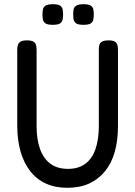

<svg xmlns="http://www.w3.org/2000/svg" viewBox="-20 -880 644 913"><path d="M300 13Q242 13 197.5 -7.5Q153 -28 123 -67Q93 -106 77.5 -160.5Q62 -215 62 -283V-643Q62 -657 65.5 -667Q69 -677 78.5 -682.5Q88 -688 108 -688Q128 -688 138 -682.5Q148 -677 151 -667Q154 -657 154 -642V-281Q154 -218 170 -172.5Q186 -127 219 -102Q252 -77 303 -77Q353 -77 385.5 -101Q418 -125 434 -171Q450 -217 450 -282V-649Q450 -661 453.5 -669.5Q457 -678 467 -683Q477 -688 497 -688Q516 -688 525.5 -682.5Q535 -677 538 -667Q541 -657 541 -642V-281Q541 -213 526 -159Q511 -105 480 -66.5Q449 -28 404.5 -7.5Q360 13 300 13ZM377 -762Q352 -762 342 -769Q332 -776 330 -788Q328 -800 328 -812Q328 -824 330 -835Q332 -846 342.5 -853Q353 -860 377 -860Q402 -860 412 -853Q422 -846 424 -834.5Q426 -823 426 -811Q426 -800 424 -788Q422 -776 412 -769Q402 -762 377 -762ZM231 -762Q206 -762 196 -769Q186 -776 184 -788Q182 -800 182 -812Q182 -824 184 -835Q186 -846 196.5 -853Q207 -860 232 -860Q256 -860 266 -853Q276 -846 278 -834.5Q280 -823 280 -811Q280 -800 278 -788Q276 -776 266 -769Q256 -762 231 -762Z"/></svg>

Font: Fredoka SemiCondensed
Style: Regular
Weight: 400
Width: 4
Designer: Ben Nathan
Foundry: Milena B. Brandão, Ben Nathan
Version: Version 2.001